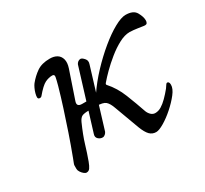

<svg xmlns="http://www.w3.org/2000/svg" viewBox="-97 -551 749 703"><g transform="rotate(-30 277.0 -199.5)"><path d="M88 15Q83 15 77 10Q71 5 66.5 -2Q62 -9 62 -15Q62 -26 62 -29.5Q62 -33 64 -38Q66 -43 71 -56Q88 -101 103 -145Q118 -189 131.5 -231Q145 -273 156 -312Q162 -334 164 -345Q166 -356 156 -356Q141 -356 125.5 -348.5Q110 -341 84 -310Q80 -306 74 -307Q68 -308 68 -315Q68 -321 70.5 -330.5Q73 -340 77.5 -349.5Q82 -359 86 -364Q103 -385 124 -399.5Q145 -414 179 -414Q197 -414 209 -406.5Q221 -399 225 -384Q229 -369 222 -348L183 -233Q175 -211 199 -211H239Q251 -211 255.5 -213Q260 -215 261 -217Q286 -254 319 -289Q352 -324 386.5 -352.5Q421 -381 451 -397.5Q481 -414 499 -414Q532 -414 543 -394.5Q554 -375 554 -360Q554 -345 543 -345Q538 -345 530 -346.5Q522 -348 513 -349Q505 -350 497 -351Q489 -352 481 -352Q460 -352 435.5 -339Q411 -326 387 -306.5Q363 -287 344 -268Q325 -249 315 -237Q311 -233 310.5 -230.5Q310 -228 312 -226Q339 -196 355.5 -154.5Q372 -113 386 -72Q390 -62 397.5 -55Q405 -48 415 -48Q428 -48 440.5 -55.5Q453 -63 466.5 -76.5Q480 -90 493 -106Q499 -114 501.5 -118.5Q504 -123 508 -123Q511 -123 513.5 -120Q516 -117 516 -109Q516 -93 500 -72.5Q484 -52 461.5 -32Q439 -12 417 1Q395 14 383 14Q367 14 356 3Q345 -8 335 -34L297 -137Q289 -160 278.5 -169Q268 -178 239 -178H209Q189 -178 180 -174Q171 -170 164 -155Q144 -110 134.5 -78Q125 -46 114 -16Q108 0 102.5 7.5Q97 15 88 15ZM203 -67Q193 -67 185 -74.5Q177 -82 181 -94L258 -344Q260 -349 265 -353Q270 -357 276 -357Q282 -357 291 -347Q300 -337 295 -323L221 -81Q219 -76 214 -71.5Q209 -67 203 -67Z"/></g></svg>

Font: EB Garamond
Style: Italic
Weight: 400
Italic angle: -17.2°
Designer: Georg Duffner and Octavio Pardo
Foundry: Georg Duffner
Version: Version 1.001